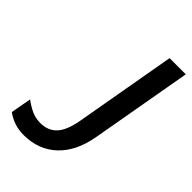

<svg xmlns="http://www.w3.org/2000/svg" viewBox="-260 -782 871 871"><g transform="rotate(45 175.5 -346.5)"><path d="M68 11Q163 11 226 -48Q289 -107 308 -217L394 -704H290L204 -215Q191 -143 161.5 -112Q132 -81 84 -81Q53 -81 28.5 -92Q4 -103 -25 -124L-43 -25Q6 11 68 11Z"/></g></svg>

Font: Geom
Style: Italic
Weight: 400
Italic angle: -10°
Version: Version 1.102